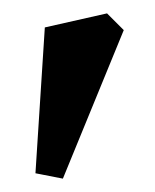

<svg xmlns="http://www.w3.org/2000/svg" viewBox="-20 -150 232 287"><path d="M74 117 33 109 47 -109 140 -130 165 -105Z"/></svg>

Font: Manuale SemiBold
Style: Regular
Weight: 600
Version: Version 1.002